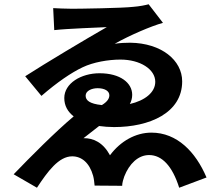

<svg xmlns="http://www.w3.org/2000/svg" viewBox="-20 -816 1040 899"><path d="M229 -778 234 -675C296 -682 442 -687 480 -689C377 -630 196 -522 98 -459L174 -367C248 -431 314 -476 367 -501C417 -525 487 -537 544 -537C636 -537 707 -492 707 -433C707 -383 658 -345 588 -329C595 -342 599 -357 599 -372C599 -428 543 -473 446 -473C360 -473 281 -426 281 -357C281 -321 297 -293 325 -271C238 -198 121 -80 44 0L153 63C203 -13 255 -84 318 -84C362 -84 399 -54 416 7C420 22 421 34 423 53L552 54C552 40 558 21 562 10C585 -49 627 -90 678 -90C738 -90 787 -39 819 63L947 15C896 -105 809 -195 689 -195C615 -195 544 -155 495 -89C463 -148 418 -170 371 -169L444 -226C466 -223 490 -221 514 -221C680 -221 833 -287 833 -435C833 -534 736 -614 590 -616C568 -616 542 -615 517 -611C586 -650 688 -694 743 -709L676 -796C662 -792 632 -786 604 -784C555 -778 351 -775 318 -775C290 -775 246 -777 229 -778ZM457 -324C398 -330 381 -347 381 -368C381 -391 410 -403 437 -403C470 -403 492 -390 492 -370C492 -355 483 -340 457 -324Z"/></svg>

Font: Noto Sans Mono CJK TC
Style: Bold
Weight: 700
Designer: Ryoko NISHIZUKA 西塚涼子 (kana, bopomofo & ideographs); Paul D. Hunt (Latin, Greek & Cyrillic); Sandoll Communications 산돌커뮤니
Foundry: Adobe
Version: Version 2.004;hotconv 1.0.118;makeotfexe 2.5.65603